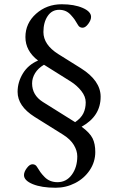

<svg xmlns="http://www.w3.org/2000/svg" viewBox="-20 -694 561 911"><path d="M244.1 196.8Q177.2 196.8 135.5 179.7Q93.8 162.6 93.8 136.7Q93.8 121.6 107.2 103.5Q120.6 85.4 133.8 85.4Q147.9 85.4 154.8 96.7Q164.6 112.8 172.1 123.3Q179.7 133.8 191.7 146Q203.6 158.2 219 164.3Q234.4 170.4 252.9 170.4Q294.9 170.4 320.8 135Q346.7 99.6 346.7 47.9Q346.7 21 330.3 -6.1Q314 -33.2 279.8 -54.7L144 -139.6Q63.5 -190.4 63.5 -258.3Q63.5 -304.2 88.6 -345.5Q113.8 -386.7 160.6 -406.7Q100.6 -452.6 100.6 -518.1Q100.6 -583.5 151.1 -628.7Q201.7 -673.8 272.9 -673.8Q332 -673.8 372.1 -656.5Q412.1 -639.2 412.1 -613.8Q412.1 -598.6 398.7 -580.6Q385.3 -562.5 372.1 -562.5Q357.9 -562.5 351.1 -573.7Q340.8 -591.3 334.5 -600.6Q328.1 -609.9 316.4 -622.8Q304.7 -635.7 291 -641.6Q277.3 -647.5 260.7 -647.5Q226.1 -647.5 206.1 -617.7Q186 -587.9 186 -542Q186 -481.9 256.3 -437.5L363.3 -370.6Q457.5 -311.5 457.5 -234.9Q457.5 -142.6 367.2 -92.8Q406.2 -64 419.2 -37.8Q432.1 -11.7 432.1 27.3Q432.1 74.2 405.8 113.5Q379.4 152.8 336.2 174.8Q293 196.8 244.1 196.8ZM328.1 -119.6Q329.1 -119.1 332 -117.2Q335 -115.2 336.4 -114.3Q364.3 -133.3 375.5 -156.2Q386.7 -179.2 386.7 -208.5Q386.7 -235.8 366 -262.2Q345.2 -288.6 315.9 -307.1L199.7 -379.9Q197.8 -381.3 193.6 -383.8Q189.5 -386.2 188.5 -386.7Q160.6 -370.1 146.5 -346.9Q132.3 -323.7 132.3 -298.3Q132.3 -242.7 183.1 -210.4Z"/></svg>

Font: Elstob 18pt
Style: Regular
Weight: 400
Designer: Peter S. Baker
Version: Version 1.015